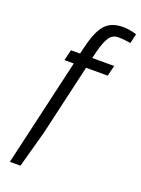

<svg xmlns="http://www.w3.org/2000/svg" viewBox="-174 -804 812 1103"><g transform="rotate(20 232.0 -253.0)"><path d="M379.9 -728Q414.1 -728 452.1 -717.8L463.9 -713.9L450.2 -655.8Q410.2 -663.1 375 -663.1Q339.8 -663.1 320.3 -634.8Q300.8 -606.4 284.2 -542L273.9 -500H408.2L392.1 -435.1H259.8L159.2 0L98.1 222.2H33.2L185.1 -434.1H127.9L144 -500H199.2L210 -543Q233.9 -645 271.5 -686.5Q309.1 -728 379.9 -728Z"/></g></svg>

Font: TitilliumWeb-Italic
Style: Italic
Weight: 400
Italic angle: -13°
Version: Version 1.001;PS 57.000;hotconv 1.0.70;makeotf.lib2.5.55311